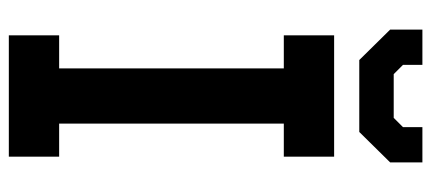

<svg xmlns="http://www.w3.org/2000/svg" viewBox="-291 -686 977 435"><g transform="rotate(90 197.5 -468.5)"><path d="M116 -794 47 -864V-937H127V-893L148 -872H247L268 -893V-937H348V-864L279 -794ZM60 0V-114H135V-623H60V-737H335V-623H260V-114H335V0Z"/></g></svg>

Font: Tomorrow Medium
Style: Regular
Weight: 500
Designer: Tony de Marco, Monica Rizzolli
Foundry: Just in Type
Version: Version 2.002